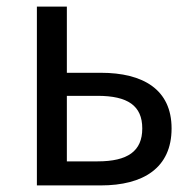

<svg xmlns="http://www.w3.org/2000/svg" viewBox="-20 -563 588 583"><path d="M92 0H286C415 0 501 -53 501 -173C501 -291 415 -342 286 -342H183V-543H92ZM183 -73V-272H276C368 -272 412 -242 412 -173C412 -104 368 -73 276 -73Z"/></svg>

Font: Noto Sans CJK KR Regular
Style: Regular
Weight: 400
Designer: Ryoko NISHIZUKA (kana & ideographs); Paul D. Hunt (Latin, Greek & Cyrillic); Wenlong ZHANG (bopomofo); Sandoll Communica
Foundry: Adobe Systems Incorporated
Version: Version 1.004;PS 1.004;hotconv 1.0.82;makeotf.lib2.5.63406